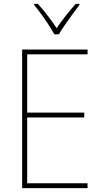

<svg xmlns="http://www.w3.org/2000/svg" viewBox="-20 -969 528 989"><path d="M431 0H94V-714H431V-689H120V-389H414V-364H120V-25H431ZM260 -792Q248 -814 229.5 -842.5Q211 -871 191.5 -897.5Q172 -924 156 -943V-949H175Q200 -922 226 -888Q252 -854 272 -824Q292 -854 317.5 -886.5Q343 -919 370 -949H389V-943Q373 -922 353 -895Q333 -868 314.5 -841Q296 -814 283 -792Z"/></svg>

Font: Noto Sans Khmer SemiCondensed Thin
Style: Regular
Weight: 250
Width: 4
Designer: Danh Hong and the Monotype Design Team
Foundry: Monotype Imaging Inc.
Version: Version 2.004